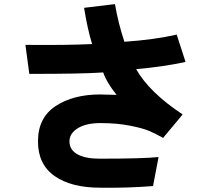

<svg xmlns="http://www.w3.org/2000/svg" viewBox="-20 -833 1040 911"><path d="M100.6 -620.1Q300.8 -618.2 417 -624Q395.5 -693.4 378.9 -795.9L525.4 -813.5Q542 -718.8 570.3 -634.8Q711.9 -644.5 818.4 -668.9L860.4 -539.1Q757.8 -516.6 626 -504.9Q688.5 -394.5 846.7 -290L753.9 -178.7Q716.8 -199.2 687.5 -211.9Q658.2 -224.6 596.2 -236.8Q534.2 -249 457 -249Q388.7 -249 349.1 -224.6Q309.6 -200.2 309.6 -162.1Q309.6 -122.1 347.2 -101.1Q384.8 -80.1 451.2 -80.1Q660.2 -80.1 732.4 -87.9L706.1 49.8Q581.1 59.6 455.1 57.6Q318.4 57.6 239.3 2.4Q160.2 -52.7 160.2 -162.1Q160.2 -274.4 243.7 -329.6Q327.1 -384.8 455.1 -384.8Q474.6 -384.8 533.2 -382.8Q485.4 -442.4 469.7 -489.3Q377 -482.4 119.1 -482.4Z"/></svg>

Font: Gothic A1 Black
Style: Regular
Weight: 900
Version: Version 2.50